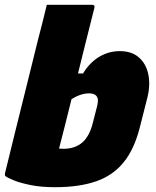

<svg xmlns="http://www.w3.org/2000/svg" viewBox="-30 -770 650 800"><path d="M363 -736Q347 -672 329.5 -603Q312 -534 295 -464H316Q345 -511 384.5 -534Q424 -557 469 -557Q519 -557 549 -530.5Q579 -504 588 -460Q597 -416 584 -363L553 -241Q530 -149 485.5 -94Q441 -39 370.5 -14.5Q300 10 199 10Q141 10 97 1Q53 -8 26.5 -19Q0 -30 -7 -36Q-11 -40 -9 -49Q15 -147 37 -236Q59 -325 81.5 -415Q104 -505 128 -603Q138 -640 147 -676.5Q156 -713 165 -750H354Q367 -750 363 -736ZM341 -381Q307 -381 268 -357Q255 -304 242 -252.5Q229 -201 216 -151Q225 -150 234 -150Q282 -150 312.5 -176Q343 -202 357 -259L375 -329Q378 -342 378 -352Q378 -362 372 -370Q363 -381 341 -381Z"/></svg>

Font: Recursive Mn Lnr St Blk
Style: Italic
Weight: 900
Italic angle: -15°
Monospace: yes
Version: Version 1.079;hotconv 1.0.112;makeotfexe 2.5.65598; ttfautoh